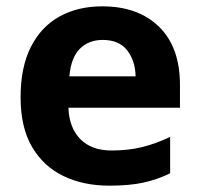

<svg xmlns="http://www.w3.org/2000/svg" viewBox="-20 -576 631 606"><path d="M303 -556Q416 -556 482 -491.5Q548 -427 548 -308V-236H196Q198 -173 233.5 -137Q269 -101 332 -101Q384 -101 427.5 -111.5Q471 -122 517 -144V-29Q476 -9 432 0.5Q388 10 325 10Q243 10 180 -20.5Q117 -51 81 -112.5Q45 -174 45 -269Q45 -364 77.5 -428Q110 -492 168 -524Q226 -556 303 -556ZM304 -450Q260 -450 232 -422Q204 -394 199 -335H408Q407 -384 381.5 -417Q356 -450 304 -450Z"/></svg>

Font: Noto Sans
Style: Bold
Weight: 700
Designer: Monotype Design Team
Foundry: Monotype Imaging Inc.
Version: Version 2.000;GOOG;noto-source:20170915:90ef993387c0; ttfaut